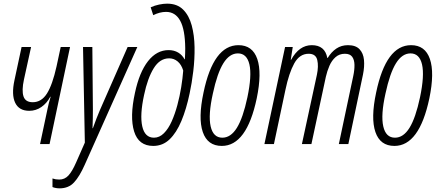

<svg xmlns="http://www.w3.org/2000/svg" viewBox="-20 -788 2407 1050"><path d="M199 0 240 -193Q243 -209 247.5 -226Q252 -243 257 -259H255Q236 -223 206 -202.5Q176 -182 140 -182Q84 -182 63 -226Q42 -270 59 -349L98 -531H150L111 -353Q98 -293 108.5 -261Q119 -229 159 -229Q207 -229 237 -277Q267 -325 289 -424L312 -531H363L251 0Z M306 242Q285 242 267 235V188Q284 194 304 194Q334 194 354.5 171.5Q375 149 396 101L444 -8L434 -531H485L488 -190Q488 -167 487.5 -139.5Q487 -112 486 -87H488Q497 -113 507.5 -139.5Q518 -166 526 -185L678 -531H731L443 114Q415 177 385 209.5Q355 242 306 242Z M818 10Q738 10 713.5 -69Q689 -148 718 -280Q742 -393 789.5 -453.5Q837 -514 902 -514Q932 -514 954.5 -500.5Q977 -487 989 -464H991Q992 -478 992.5 -495Q993 -512 993 -524Q992 -626 965.5 -674.5Q939 -723 888 -723Q854 -723 818 -705L804 -748Q826 -758 850 -763Q874 -768 894 -768Q949 -768 981.5 -735.5Q1014 -703 1028.5 -649Q1043 -595 1044 -530Q1045 -465 1037 -398.5Q1029 -332 1017 -277Q999 -191 972 -126.5Q945 -62 907.5 -26Q870 10 818 10ZM822 -35Q852 -35 876.5 -59.5Q901 -84 919 -124.5Q937 -165 950 -213.5Q963 -262 971 -311.5Q979 -361 982 -402Q972 -435 951.5 -452Q931 -469 905 -469Q854 -469 820.5 -414.5Q787 -360 768 -269Q744 -159 758 -97Q772 -35 822 -35Z M1193 10Q1115 10 1089 -66Q1063 -142 1093 -282Q1147 -541 1284 -541Q1361 -541 1387 -465.5Q1413 -390 1384 -250Q1329 10 1193 10ZM1196 -35Q1242 -35 1275.5 -89Q1309 -143 1333 -256Q1358 -375 1344 -435.5Q1330 -496 1281 -496Q1235 -496 1201.5 -442Q1168 -388 1144 -276Q1118 -159 1132 -97Q1146 -35 1196 -35Z M1426 0 1539 -531H1581L1570 -461H1572Q1616 -541 1685 -541Q1757 -541 1770 -471H1772Q1792 -504 1819.5 -522.5Q1847 -541 1883 -541Q1925 -541 1946 -519Q1967 -497 1970.5 -460.5Q1974 -424 1965 -380L1885 0H1833L1912 -373Q1919 -406 1918.5 -433.5Q1918 -461 1906 -477.5Q1894 -494 1866 -494Q1836 -494 1815 -475.5Q1794 -457 1781.5 -428Q1769 -399 1762 -368L1683 0H1631L1713 -379Q1723 -426 1715 -460Q1707 -494 1668 -494Q1618 -494 1589 -441Q1560 -388 1541 -297L1478 0Z M2137 10Q2059 10 2033 -66Q2007 -142 2037 -282Q2091 -541 2228 -541Q2305 -541 2331 -465.5Q2357 -390 2328 -250Q2273 10 2137 10ZM2140 -35Q2186 -35 2219.5 -89Q2253 -143 2277 -256Q2302 -375 2288 -435.5Q2274 -496 2225 -496Q2179 -496 2145.5 -442Q2112 -388 2088 -276Q2062 -159 2076 -97Q2090 -35 2140 -35Z"/></svg>

Font: Noto Sans ExtraCondensed Light
Style: Italic
Weight: 300
Width: 2
Italic angle: -12°
Designer: Monotype Design Team
Foundry: Monotype Imaging Inc.
Version: Version 2.013; ttfautohint (v1.8.4.7-5d5b)